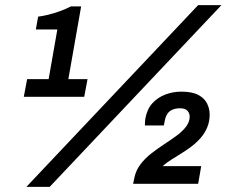

<svg xmlns="http://www.w3.org/2000/svg" viewBox="-20 -718 895 750"><path d="M83 12 754 -698H845L174 12ZM73 -340 86 -409H170L204 -603H120L129 -653Q146 -655 168.5 -660.5Q191 -666 214.5 -674.5Q238 -683 257 -693H297L247 -409H322L309 -340ZM500 0 505 -24Q511 -53 529 -76.5Q547 -100 571.5 -119Q596 -138 622 -155Q648 -172 670.5 -188.5Q693 -205 707 -223.5Q721 -242 721 -263Q721 -275 712.5 -285Q704 -295 683 -295Q666 -295 653.5 -289.5Q641 -284 634 -273.5Q627 -263 624 -248L620 -228H546Q546 -236 546.5 -243Q547 -250 548 -256Q555 -293 576 -315.5Q597 -338 626.5 -349Q656 -360 688 -360Q731 -360 755 -347Q779 -334 789 -313.5Q799 -293 799 -271Q799 -243 789.5 -220.5Q780 -198 764.5 -180Q749 -162 729.5 -147Q710 -132 689.5 -119.5Q669 -107 649.5 -94.5Q630 -82 615 -69H766L754 0Z"/></svg>

Font: Archivo SemiBold SemiBold
Style: Italic
Weight: 600
Italic angle: -10°
Version: Version 2.001